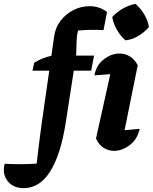

<svg xmlns="http://www.w3.org/2000/svg" viewBox="-152 -773 791 994"><path d="M-30 201Q-83 201 -112 165Q-141 129 -128 75Q-84 77 -43.5 77Q-3 77 38 74Q43 28 47 -3.5Q51 -35 54.5 -63.5Q58 -92 63 -128L103 -407H16L25 -448Q68 -475 114 -484L128 -582Q134 -630 161.5 -665.5Q189 -701 228.5 -721Q268 -741 312 -741Q363 -741 402 -711L384 -617Q349 -619 317.5 -618.5Q286 -618 252 -615Q246 -593 245 -566.5Q244 -540 242 -485H335L320 -407H230L189 -142Q163 26 108.5 113.5Q54 201 -30 201ZM571 -106Q560 -53 520.5 -22.5Q481 8 438 8Q409 8 384 -8Q359 -24 345 -56L419 -389Q397 -387 377.5 -386Q358 -385 337 -383Q346 -435 385 -465.5Q424 -496 467 -496Q496 -496 521 -480.5Q546 -465 561 -435L493 -99Q533 -102 571 -106ZM550 -753Q576 -730 595 -698Q614 -666 619 -633Q597 -607 565 -587.5Q533 -568 498 -564Q473 -585 454 -617.5Q435 -650 429 -685Q452 -710 484 -728.5Q516 -747 550 -753Z"/></svg>

Font: Piazzolla SC
Style: Bold Italic
Weight: 700
Italic angle: -11.3°
Designer: Juan Pablo del Peral
Foundry: Huerta Tipografica
Version: Version 1.330